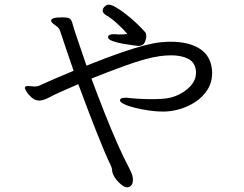

<svg xmlns="http://www.w3.org/2000/svg" viewBox="-20 -761 1040 819"><path d="M471 -615Q475 -615 479.5 -614.5Q484 -614 489 -614Q497 -614 505.5 -614.5Q514 -615 523 -616Q507 -636 480.5 -660Q454 -684 436 -694Q418 -704 418 -716Q418 -727 430 -736Q435 -741 444 -741Q455 -741 475 -729.5Q495 -718 518.5 -699.5Q542 -681 563.5 -660.5Q585 -640 600 -623Q604 -618 604 -607Q604 -594 597 -579.5Q590 -565 570 -565Q569 -565 549.5 -567.5Q530 -570 504.5 -574.5Q479 -579 460 -586Q441 -593 441 -602V-605Q445 -615 463 -615ZM816 -458Q812 -495 783 -510Q754 -525 710 -525Q688 -525 661.5 -521.5Q635 -518 598 -508Q561 -498 506 -478Q451 -458 370 -426Q397 -353 425.5 -281Q454 -209 480.5 -149Q507 -89 527 -52Q541 -24 544 -14.5Q547 -5 547 8Q547 28 532 36Q530 37 528 37.5Q526 38 524 38Q512 38 499 28Q486 18 476 5Q466 -8 462 -18Q458 -29 458 -36.5Q458 -44 453 -54Q428 -106 391.5 -198.5Q355 -291 314 -402Q277 -386 244 -371.5Q211 -357 185 -343Q163 -332 148 -332Q130 -332 116 -344Q102 -356 94 -369Q86 -382 86 -385Q86 -388 87 -389Q88 -394 98 -394Q102 -394 107 -393.5Q112 -393 116 -393Q118 -393 121 -392.5Q124 -392 127 -392Q141 -392 148 -396Q209 -424 294 -459Q279 -503 264 -546.5Q249 -590 235 -633Q234 -636 229 -642Q224 -648 220 -650Q216 -653 207 -660Q198 -667 198 -673Q198 -687 246 -687Q269 -687 277.5 -681.5Q286 -676 291 -654Q302 -617 317.5 -573Q333 -529 349 -481Q439 -517 499 -537.5Q559 -558 598.5 -568Q638 -578 663.5 -580.5Q689 -583 708 -583Q785 -583 831.5 -553.5Q878 -524 884 -465Q884 -461 884.5 -457.5Q885 -454 885 -451Q885 -410 865.5 -379Q846 -348 814.5 -327Q783 -306 746.5 -295.5Q710 -285 676 -285Q648 -285 616.5 -289.5Q585 -294 556.5 -301Q528 -308 510 -316.5Q492 -325 492 -333Q492 -344 513 -344H521Q547 -341 574.5 -339.5Q602 -338 627 -338Q652 -338 672.5 -339.5Q693 -341 705 -344Q750 -355 783 -384.5Q816 -414 816 -450Z"/></svg>

Font: Moon Stars Kai T
Style: Regular
Weight: 400
Designer: GuiWonder
Version: Version 1.101